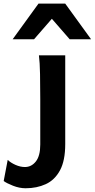

<svg xmlns="http://www.w3.org/2000/svg" viewBox="-113 -801 519 1051"><path d="M244.1 -498V-12.2Q244.1 78.6 215.3 131.6Q186.5 184.6 137.5 207Q88.4 229.5 27.3 229.5Q-6.8 229.5 -42 215.6Q-77.1 201.7 -92.8 189.9L-70.8 74.2Q-54.7 89.8 -28.1 101.6Q-1.5 113.3 23.4 113.3Q59.1 113.3 83.3 82.8Q107.4 52.2 107.4 -9.8V-258.8Q107.4 -330.1 106.2 -394.8Q105 -459.5 100.1 -498ZM385.7 -585.9H268.6L170.9 -698.2L73.2 -585.9H-43.9L97.7 -781.2H244.1Z"/></svg>

Font: Andika
Style: Bold
Weight: 700
Designer: Victor Gaultney, Annie Olsen, Julie Remington, Don Collingsworth, Eric Hays, Becca Hirsbrunner
Foundry: SIL International
Version: Version 6.101